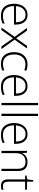

<svg xmlns="http://www.w3.org/2000/svg" viewBox="1567 -2367 810 3984"><g transform="rotate(90 1972.0 -375.0)"><path d="M289 -541Q357 -541 401.5 -509Q446 -477 468 -421.5Q490 -366 490 -295V-261H106Q106 -150 157 -91Q208 -32 303 -32Q352 -32 388 -39.5Q424 -47 469 -67V-24Q430 -6 391 2Q352 10 302 10Q180 10 119 -64Q58 -138 58 -261Q58 -340 84.5 -403Q111 -466 162.5 -503.5Q214 -541 289 -541ZM288 -500Q211 -500 163.5 -449Q116 -398 107 -301H442Q442 -390 404.5 -445Q367 -500 288 -500Z M745 -273 560 -531H615L774 -305L932 -531H986L803 -273L998 0H943L774 -240L605 0H551Z M1305 10Q1185 10 1123.5 -63.5Q1062 -137 1062 -262Q1062 -349 1093.5 -411.5Q1125 -474 1183 -507.5Q1241 -541 1319 -541Q1356 -541 1388.5 -534Q1421 -527 1448 -515L1435 -474Q1407 -486 1376.5 -492Q1346 -498 1318 -498Q1219 -498 1164.5 -434Q1110 -370 1110 -263Q1110 -196 1130.5 -144Q1151 -92 1194.5 -62Q1238 -32 1305 -32Q1343 -32 1378 -39.5Q1413 -47 1442 -60V-17Q1417 -5 1382.5 2.5Q1348 10 1305 10Z M1768 -541Q1836 -541 1880.5 -509Q1925 -477 1947 -421.5Q1969 -366 1969 -295V-261H1585Q1585 -150 1636 -91Q1687 -32 1782 -32Q1831 -32 1867 -39.5Q1903 -47 1948 -67V-24Q1909 -6 1870 2Q1831 10 1781 10Q1659 10 1598 -64Q1537 -138 1537 -261Q1537 -340 1563.5 -403Q1590 -466 1641.5 -503.5Q1693 -541 1768 -541ZM1767 -500Q1690 -500 1642.5 -449Q1595 -398 1586 -301H1921Q1921 -390 1883.5 -445Q1846 -500 1767 -500Z M2163 0H2116V-760H2163Z M2387 0H2340V-760H2387Z M2764 -541Q2832 -541 2876.5 -509Q2921 -477 2943 -421.5Q2965 -366 2965 -295V-261H2581Q2581 -150 2632 -91Q2683 -32 2778 -32Q2827 -32 2863 -39.5Q2899 -47 2944 -67V-24Q2905 -6 2866 2Q2827 10 2777 10Q2655 10 2594 -64Q2533 -138 2533 -261Q2533 -340 2559.5 -403Q2586 -466 2637.5 -503.5Q2689 -541 2764 -541ZM2763 -500Q2686 -500 2638.5 -449Q2591 -398 2582 -301H2917Q2917 -390 2879.5 -445Q2842 -500 2763 -500Z M3343 -541Q3432 -541 3480 -494Q3528 -447 3528 -347V0H3482V-344Q3482 -424 3445 -461.5Q3408 -499 3339 -499Q3252 -499 3205 -448Q3158 -397 3158 -294V0H3111V-531H3149L3156 -432H3159Q3179 -477 3224.5 -509Q3270 -541 3343 -541Z M3840 -31Q3863 -31 3883 -34.5Q3903 -38 3918 -43V-4Q3902 2 3881.5 6Q3861 10 3835 10Q3702 10 3702 -145V-491H3623V-520L3702 -534L3718 -659H3749V-531H3915V-491H3749V-148Q3749 -91 3770 -61Q3791 -31 3840 -31Z"/></g></svg>

Font: Noto Kufi Arabic ExtraLight
Style: Regular
Weight: 200
Designer: Monotype Design Team, David Williams, Khaled Hosny
Foundry: Google LLC
Version: Version 2.109; ttfautohint (v1.8.4.7-5d5b)